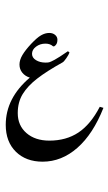

<svg xmlns="http://www.w3.org/2000/svg" viewBox="-20 -1020 912 1616"><path d="M551.8 -588.9 564.9 -578.1Q559.1 -560.5 538.3 -530.3Q517.6 -500 505.4 -494.1Q373.5 -420.9 293.2 -358.6Q212.9 -296.4 171.1 -228.3Q129.4 -160.2 129.4 -67.9Q129.4 36.1 202.6 99.9Q275.9 163.6 395.5 163.6Q537.1 163.6 639.9 95.5Q742.7 27.3 819.8 -121.1L850.6 -112.3Q763.7 107.9 631.1 224.4Q498.5 340.8 338.4 340.8Q198.7 340.8 113.5 257.1Q28.3 173.3 28.3 30.8Q28.3 -194.3 231 -366.7Q191.4 -378.9 167.7 -408.2Q144 -437.5 144 -476.6Q144 -515.1 168.7 -556.9Q193.4 -598.6 242.2 -650.9Q291 -703.1 325.7 -722.9Q360.4 -742.7 394.5 -742.7Q424.3 -742.7 443.8 -726.3Q463.4 -710 463.4 -684.6Q463.4 -645 435.1 -629.4L426.3 -630.4Q401.9 -652.8 362.3 -652.8Q317.4 -652.8 283.4 -627.4Q249.5 -602.1 249.5 -566.9Q249.5 -534.2 283 -513.7Q316.4 -493.2 363.8 -493.2Q382.3 -493.2 393.8 -495.8Q405.3 -498.5 439 -516.4Q472.7 -534.2 551.8 -588.9ZM320.8 -1000ZM362.8 575.7ZM362.3 -153.8Z"/></svg>

Font: Noto Nastaliq Urdu
Style: Regular
Weight: 400
Designer: Monotype Design Team
Foundry: Monotype Imaging Inc.
Version: Version 1.02 uh